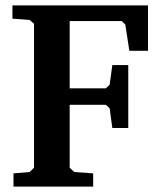

<svg xmlns="http://www.w3.org/2000/svg" viewBox="-20 -691 592 711"><path d="M26 -622V-671H528V-503H459L444 -600L431 -613H238V-364H372L386 -377L396 -450H455V-217H396L386 -290L372 -303H238V-70L255 -54L325 -49V0H30V-49L90 -54L106 -70V-603L90 -617Z"/></svg>

Font: Khartiya
Style: Bold
Weight: 700
Version: Version 1.0.2